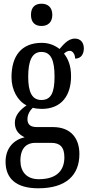

<svg xmlns="http://www.w3.org/2000/svg" viewBox="-20 -778 478 1035"><path d="M204 -638C235 -638 262 -655 262 -698C262 -741 235 -758 204 -758C171 -758 147 -741 147 -698C147 -655 171 -638 204 -638ZM186 237C337 237 408 166 408 52C408 -28 366 -93 265 -93H179C148 -93 128 -104 128 -135C128 -164 144 -185 157 -197C168 -193 193 -191 205 -191C313 -191 363 -265 363 -367C363 -427 346 -462 325 -489C334 -497 343 -504 357 -504C371 -504 385 -486 385 -462C418 -462 432 -488 432 -517C432 -546 416 -570 384 -570C344 -570 318 -532 301 -514C276 -533 246 -547 205 -547C96 -547 42 -477 42 -362C42 -293 75 -234 123 -210C88 -186 60 -156 60 -116C60 -72 87 -50 113 -38C58 -26 10 17 10 94C10 185 68 237 186 237ZM203 -239C153 -239 132 -281 132 -364C132 -451 153 -498 203 -498C255 -498 274 -453 274 -365C274 -280 256 -239 203 -239ZM189 188C122 188 90 146 90 88C90 13 131 -8 169 -8H255C302 -8 327 13 327 70C327 136 291 188 189 188Z"/></svg>

Font: Noto Serif Khmer ExtraCondensed Medium
Style: Regular
Weight: 500
Width: 2
Designer: Danh Hong and the Monotype Design Team
Foundry: Monotype Imaging Inc.
Version: Version 2.004